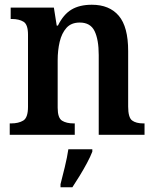

<svg xmlns="http://www.w3.org/2000/svg" viewBox="-20 -568 653 809"><path d="M21 0V-48H27Q58 -48 78 -60Q98 -72 98 -118V-422Q98 -465 79 -476.5Q60 -488 30 -488H25V-536H207L219 -460H224Q247 -507 281 -527.5Q315 -548 367 -548Q441 -548 480.5 -501.5Q520 -455 520 -353V-119Q520 -73 536.5 -60.5Q553 -48 584 -48H589V0H396V-336Q396 -401 378.5 -437Q361 -473 316 -473Q280 -473 260 -450.5Q240 -428 231.5 -392Q223 -356 223 -314V-114Q223 -71 241.5 -59.5Q260 -48 290 -48H295V0ZM235 208Q243 177 253 136Q263 95 268 61H369V71Q361 92 346.5 119Q332 146 315.5 173Q299 200 285 221H235Z"/></svg>

Font: Noto Serif Hebrew SemiCondensed SemiBold
Style: Regular
Weight: 600
Width: 4
Designer: Monotype Design Team
Foundry: Monotype Imaging Inc.
Version: Version 2.004; ttfautohint (v1.8.4.7-5d5b)